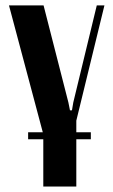

<svg xmlns="http://www.w3.org/2000/svg" viewBox="-20 -515 419 710"><path d="M366.2 -495.1 262.2 -68.8V-25.9H315.9V0H262.2V174.8H140.1V0H84V-25.9H138.2L13.2 -495.1H141.1L232.9 -136.2L238.8 -106.9H246.1L251 -136.2L337.9 -495.1Z"/></svg>

Font: Moniqa Black Heading
Style: Regular
Weight: 900
Designer: Rajesh Rajput
Foundry: Rajesh Rajput
Version: Version 1.000